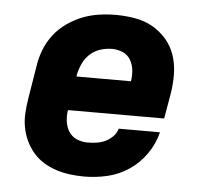

<svg xmlns="http://www.w3.org/2000/svg" viewBox="-44 -585 689 640"><g transform="rotate(5 300.0 -265.0)"><path d="M261 8Q237 8 212.5 5Q188 2 165.5 -5.5Q143 -13 123.5 -25Q104 -37 89 -54.5Q74 -72 64 -93Q54 -114 49.5 -137.5Q45 -161 46.5 -186Q48 -211 52 -235L70 -345Q74 -373 84.5 -400Q95 -427 113 -450.5Q131 -474 156 -491.5Q181 -509 208 -519.5Q235 -530 263 -534Q291 -538 319 -538Q351 -538 383 -532.5Q415 -527 441.5 -512Q468 -497 488 -474Q508 -451 518 -421.5Q528 -392 528.5 -359.5Q529 -327 524 -295L509 -208H187Q184 -189 186.5 -170Q189 -151 198.5 -136Q208 -121 225 -113.5Q242 -106 261 -106Q276 -106 291 -108Q306 -110 320 -116.5Q334 -123 345.5 -134.5Q357 -146 361 -161H499Q490 -123 466.5 -89Q443 -55 409.5 -32.5Q376 -10 337.5 -1Q299 8 261 8ZM206 -322H388Q391 -341 389 -359.5Q387 -378 378 -393.5Q369 -409 352 -416.5Q335 -424 316 -424Q297 -424 277.5 -418Q258 -412 242.5 -398Q227 -384 218.5 -365Q210 -346 206 -327Z"/></g></svg>

Font: Iosevka Curly HvExObl
Style: Regular
Weight: 900
Width: 7
Italic angle: -9°
Monospace: yes
Designer: Belleve Invis
Foundry: Belleve Invis
Version: Version 11.1.0; ttfautohint (v1.8.3)